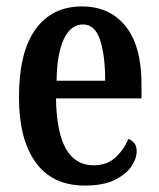

<svg xmlns="http://www.w3.org/2000/svg" viewBox="-20 -567 495 597"><path d="M244 10Q143 10 91 -62Q39 -134 39 -264Q39 -405 90.5 -476Q142 -547 235 -547Q321 -547 370.5 -485.5Q420 -424 420 -305V-261H154Q156 -154 185.5 -103.5Q215 -53 271 -53Q312 -53 338.5 -77Q365 -101 379 -135Q390 -131 397.5 -122Q405 -113 405 -97Q405 -74 388.5 -49.5Q372 -25 336.5 -7.5Q301 10 244 10ZM307 -316Q307 -396 291 -443.5Q275 -491 238 -491Q200 -491 178.5 -445.5Q157 -400 156 -316Z"/></svg>

Font: Noto Serif Myanmar ExtraCondensed SemiBold
Style: Regular
Weight: 600
Width: 2
Designer: Ben Mitchell and the Monotype Design Team
Foundry: Monotype Imaging Inc.
Version: Version 2.106; ttfautohint (v1.8.4.7-5d5b)